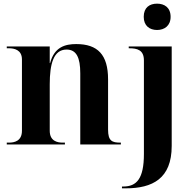

<svg xmlns="http://www.w3.org/2000/svg" viewBox="-20 -790 1052 1050"><path d="M839 -626C879 -626 913 -649 913 -698C913 -749 879 -770 839 -770C798 -770 766 -749 766 -698C766 -649 798 -626 839 -626ZM17 0H335V-10H323C294 -10 252 -18 252 -75V-329C252 -441 273 -519 344 -519C398 -519 419 -475 419 -389V0H641V-10H638C593 -10 571 -19 571 -81V-356C571 -491 514 -549 397 -549C338 -549 277 -534 254 -445H252V-536H17V-526H29C57 -526 100 -518 100 -465V-75C100 -18 58 -10 29 -10H17ZM647 240H667C814 240 919 187 919 8V-536H684V-526H687C730 -526 767 -517 767 -460V52C767 188 727 230 654 230H647Z"/></svg>

Font: Noto Serif Display
Style: Bold
Weight: 700
Designer: Monotype Design Team
Foundry: Monotype Imaging Inc.
Version: Version 2.009